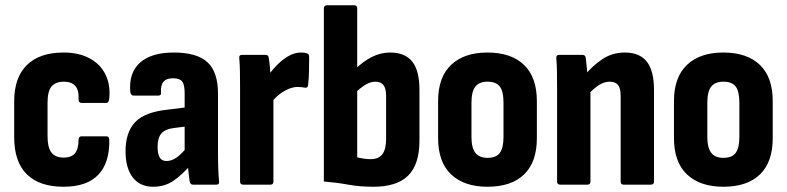

<svg xmlns="http://www.w3.org/2000/svg" viewBox="-20 -703 2997 731"><path d="M222 8Q130 8 82 -39.5Q34 -87 34 -181V-317Q34 -408 82.5 -455.5Q131 -503 222 -503Q280 -503 321 -481Q362 -459 381.5 -419.5Q401 -380 396 -329Q395 -311 384 -311H291Q279 -311 279 -325Q281 -360 266.5 -376Q252 -392 224 -392Q192 -392 176.5 -374Q161 -356 161 -311V-186Q161 -141 176 -122Q191 -103 223 -103Q252 -103 265.5 -119.5Q279 -136 279 -170Q279 -184 290 -184H385Q396 -184 396 -171Q398 -84 354.5 -38Q311 8 222 8Z M714 0Q705 0 702 -12Q700 -25 697.5 -49.5Q695 -74 694 -95L683 -120V-349Q683 -381 673.5 -393Q664 -405 638 -405Q589 -405 593 -351Q595 -339 582 -339H489Q478 -339 476 -354Q470 -426 513 -464.5Q556 -503 642 -503Q730 -503 770 -466Q810 -429 810 -346V-127Q810 -87 811 -60Q812 -33 814 -13Q816 0 804 0ZM563 8Q513 8 485.5 -27.5Q458 -63 458 -127Q458 -200 495 -238.5Q532 -277 622 -286L694 -295L693 -222L645 -216Q609 -212 594.5 -195Q580 -178 580 -144Q580 -117 588 -103.5Q596 -90 614 -90Q634 -90 653.5 -104Q673 -118 700 -152L709 -78Q671 -35 638.5 -13.5Q606 8 563 8Z M906 0Q894 0 894 -12V-368Q894 -402 893.5 -430Q893 -458 891 -481Q889 -494 901 -494H992Q1001 -494 1003 -484Q1006 -467 1008 -442.5Q1010 -418 1010 -400L1021 -361V-12Q1021 0 1010 0ZM1011 -310 1003 -418Q1019 -440 1039 -459.5Q1059 -479 1081 -491Q1103 -503 1126 -503Q1133 -503 1138 -502.5Q1143 -502 1148 -500Q1154 -498 1155.5 -494.5Q1157 -491 1157 -485Q1157 -461 1156.5 -433Q1156 -405 1153 -379Q1152 -368 1142 -369Q1136 -370 1129 -371Q1122 -372 1114 -372Q1097 -372 1079 -364.5Q1061 -357 1043.5 -343.5Q1026 -330 1011 -310Z M1402 8Q1349 8 1305.5 0Q1262 -8 1213 -12V-671Q1213 -683 1225 -683H1329Q1340 -683 1340 -671V-104Q1352 -101 1365 -99Q1378 -97 1391 -97Q1421 -97 1435.5 -115.5Q1450 -134 1450 -174V-337Q1450 -366 1440 -379Q1430 -392 1409 -392Q1390 -392 1370 -379.5Q1350 -367 1327 -345L1325 -433Q1363 -470 1396.5 -486.5Q1430 -503 1465 -503Q1522 -503 1549.5 -468.5Q1577 -434 1577 -361V-168Q1577 -77 1534 -34.5Q1491 8 1402 8Z M1836 8Q1747 8 1697.5 -39Q1648 -86 1648 -177V-318Q1648 -409 1697.5 -456Q1747 -503 1836 -503Q1926 -503 1975 -456Q2024 -409 2024 -318V-177Q2024 -86 1975.5 -39Q1927 8 1836 8ZM1836 -102Q1869 -102 1883 -121Q1897 -140 1897 -182V-312Q1897 -355 1883 -373.5Q1869 -392 1836 -392Q1805 -392 1790 -373.5Q1775 -355 1775 -312V-182Q1775 -140 1790 -121Q1805 -102 1836 -102Z M2354 0Q2343 0 2343 -12V-339Q2343 -367 2333 -379.5Q2323 -392 2301 -392Q2281 -392 2261 -379.5Q2241 -367 2219 -343L2204 -414Q2235 -452 2273 -477.5Q2311 -503 2359 -503Q2415 -503 2442.5 -468.5Q2470 -434 2470 -360V-12Q2470 0 2458 0ZM2113 0Q2101 0 2101 -12V-367Q2101 -401 2100.5 -430.5Q2100 -460 2098 -481Q2097 -494 2108 -494H2198Q2208 -494 2210 -484Q2212 -468 2214.5 -442Q2217 -416 2218 -398L2228 -364V-12Q2228 0 2217 0Z M2734 8Q2645 8 2595.5 -39Q2546 -86 2546 -177V-318Q2546 -409 2595.5 -456Q2645 -503 2734 -503Q2824 -503 2873 -456Q2922 -409 2922 -318V-177Q2922 -86 2873.5 -39Q2825 8 2734 8ZM2734 -102Q2767 -102 2781 -121Q2795 -140 2795 -182V-312Q2795 -355 2781 -373.5Q2767 -392 2734 -392Q2703 -392 2688 -373.5Q2673 -355 2673 -312V-182Q2673 -140 2688 -121Q2703 -102 2734 -102Z"/></svg>

Font: Sofia Sans Condensed ExtraBold
Style: Regular
Weight: 800
Designer: Botio Nikoltchev, Ani Petrova
Foundry: lettersoup
Version: Version 4.101